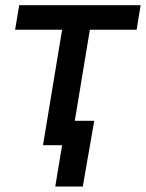

<svg xmlns="http://www.w3.org/2000/svg" viewBox="-20 -549 552 726"><path d="M142.6 0 214.8 -436.5H37.1L52.7 -529.3H511.7L496.6 -436.5H319.8L247.6 0ZM189 156.2 214.8 0H176.8L191.9 -92.3H336.4L293 156.2Z"/></svg>

Font: Inter 24pt Medium
Style: Italic
Weight: 500
Italic angle: -9.3988°
Designer: Rasmus Andersson
Foundry: rsms
Version: Version 4.001;git-66647c0bb